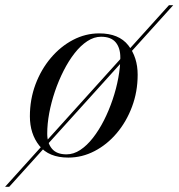

<svg xmlns="http://www.w3.org/2000/svg" viewBox="-84 -599 690 742"><path d="M-64.5 123 569 -579H585.5L-48.5 123ZM180 10Q104.5 10 68 -36Q31.5 -82 31.5 -149.5Q31.5 -215 53.2 -273Q75 -331 112.5 -375.2Q150 -419.5 198.2 -444.8Q246.5 -470 299.5 -470Q375.5 -470 411.8 -423.8Q448 -377.5 448 -310Q448 -244.5 426.2 -186.5Q404.5 -128.5 367 -84.2Q329.5 -40 281.2 -15Q233 10 180 10ZM173 -2.5Q200.5 -2.5 226.2 -19.5Q252 -36.5 275.2 -66.2Q298.5 -96 317.8 -134Q337 -172 351.2 -214Q365.5 -256 373.2 -298Q381 -340 381 -377Q381 -414 363 -435.5Q345 -457 306.5 -457Q279.5 -457 253.5 -440Q227.5 -423 204.2 -393.2Q181 -363.5 161.8 -325.5Q142.5 -287.5 128.2 -245.5Q114 -203.5 106.2 -161.8Q98.5 -120 98.5 -82.5Q98.5 -46 116.8 -24.2Q135 -2.5 173 -2.5Z"/></svg>

Font: Bodoni Moda 18pt
Style: Italic
Weight: 400
Italic angle: -13°
Designer: Owen Earl
Foundry: indestructible type
Version: Version 2.005